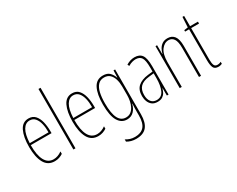

<svg xmlns="http://www.w3.org/2000/svg" viewBox="-122 -1303 2575 2088"><g transform="rotate(-30 1166.0 -259.0)"><path d="M195 -537Q248 -537 278 -503Q308 -469 321 -415Q334 -361 334 -301V-273H73Q72 -148 107.5 -81.5Q143 -15 214 -15Q266 -15 318 -52V-22Q297 -8 271 1Q245 10 214 10Q128 10 87.5 -63.5Q47 -137 47 -264Q47 -388 83 -462.5Q119 -537 195 -537ZM195 -512Q143 -512 111 -459Q79 -406 74 -297H310Q311 -356 299.5 -404.5Q288 -453 262.5 -482.5Q237 -512 195 -512Z M477 0H451V-760H477Z M742 -537Q795 -537 825 -503Q855 -469 868 -415Q881 -361 881 -301V-273H620Q619 -148 654.5 -81.5Q690 -15 761 -15Q813 -15 865 -52V-22Q844 -8 818 1Q792 10 761 10Q675 10 634.5 -63.5Q594 -137 594 -264Q594 -388 630 -462.5Q666 -537 742 -537ZM742 -512Q690 -512 658 -459Q626 -406 621 -297H857Q858 -356 846.5 -404.5Q835 -453 809.5 -482.5Q784 -512 742 -512Z M1129 -537Q1185 -537 1213.5 -507Q1242 -477 1253 -440H1256L1259 -527H1279V35Q1279 138 1236.5 190Q1194 242 1102 242Q1039 242 989 212V184Q1016 200 1042 208.5Q1068 217 1102 217Q1177 217 1215 174Q1253 131 1253 35V-12Q1253 -35 1253.5 -57.5Q1254 -80 1256 -111H1253Q1242 -60 1208.5 -25Q1175 10 1122 10Q1051 10 1012 -56.5Q973 -123 973 -262Q973 -390 1010 -463.5Q1047 -537 1129 -537ZM1129 -512Q1082 -512 1053 -480.5Q1024 -449 1011.5 -393Q999 -337 999 -262Q999 -135 1030 -75Q1061 -15 1122 -15Q1158 -15 1183 -33.5Q1208 -52 1223.5 -82.5Q1239 -113 1246 -149Q1253 -185 1253 -221V-329Q1253 -378 1240.5 -419.5Q1228 -461 1201 -486.5Q1174 -512 1129 -512Z M1526 -537Q1589 -537 1617.5 -496.5Q1646 -456 1646 -358V0H1625L1624 -93H1622Q1616 -68 1603.5 -44.5Q1591 -21 1567.5 -5.5Q1544 10 1506 10Q1464 10 1438 -9.5Q1412 -29 1399.5 -61Q1387 -93 1387 -129Q1387 -208 1432 -247.5Q1477 -287 1559 -297L1620 -304V-355Q1620 -445 1598 -478.5Q1576 -512 1526 -512Q1508 -512 1484 -506Q1460 -500 1432 -483L1421 -505Q1472 -537 1526 -537ZM1558 -274Q1484 -266 1448.5 -230.5Q1413 -195 1413 -129Q1413 -73 1438 -42.5Q1463 -12 1506 -12Q1569 -12 1595 -70Q1621 -128 1621 -220V-281Z M1940 -537Q1995 -537 2024.5 -498.5Q2054 -460 2054 -375V0H2028V-365Q2028 -445 2004.5 -479Q1981 -513 1940 -513Q1888 -513 1850 -462.5Q1812 -412 1812 -311V0H1786V-527H1806L1807 -415H1809Q1816 -445 1831.5 -473Q1847 -501 1873.5 -519Q1900 -537 1940 -537Z M2270 -14Q2283 -14 2295.5 -17.5Q2308 -21 2315 -25V0Q2305 4 2294 7Q2283 10 2269 10Q2223 10 2208.5 -21Q2194 -52 2194 -112V-503H2144V-521L2192 -528L2199 -656H2220V-527H2319V-503H2220V-108Q2220 -60 2230 -37Q2240 -14 2270 -14Z"/></g></svg>

Font: Noto Sans Thai ExtCond Thin
Style: Regular
Weight: 100
Width: 2
Designer: Monotype Design Team
Foundry: Monotype Imaging Inc.
Version: Version 2.002; ttfautohint (v1.8.4.7-5d5b)